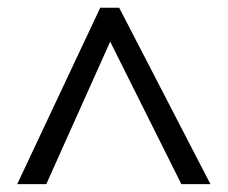

<svg xmlns="http://www.w3.org/2000/svg" viewBox="-20 -739 582 490"><path d="M517.1 -269H442.9L261.2 -632.8L98.1 -269H23.9L235.8 -719.2H284.2Z"/></svg>

Font: Open Sans Hebrew
Style: Regular
Weight: 400
Foundry: Ascender Corporation, Yanek Iontef
Version: Version 2.001;PS 002.001;hotconv 1.0.70;makeotf.lib2.5.58329